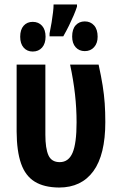

<svg xmlns="http://www.w3.org/2000/svg" viewBox="-20 -839 539 868"><path d="M247.1 8.8Q179.2 8.3 137 -17.8Q94.7 -43.9 75.2 -99.6Q55.7 -155.3 55.2 -244.1V-546.9H185.1V-230Q185.1 -168 199 -137Q212.9 -106 250 -106Q290 -106 308.1 -148.4Q326.2 -190.9 326.2 -286.1Q326.2 -348.6 319.1 -412.4Q312 -476.1 296.9 -546.9H425.8Q437.5 -493.7 444.1 -452.1Q450.7 -410.6 453.4 -371.8Q456.1 -333 456.1 -287.1Q456.1 -139.2 402.1 -65.2Q348.1 8.8 247.1 8.8ZM328.1 -818.8V-809.1Q322.3 -791 313 -769.3Q303.7 -747.6 292 -723.6Q280.3 -699.7 266.1 -674.8H204.1V-688Q209.5 -714.4 213.4 -738.3Q217.3 -762.2 219.7 -783Q222.2 -803.7 222.2 -818.8ZM127.9 -740.2Q154.3 -740.2 170.2 -722.4Q186 -704.6 186 -672.9Q186 -642.1 170.2 -624Q154.3 -606 127.9 -606Q102.5 -606 86.9 -623.8Q71.3 -641.6 71.3 -672.9Q71.3 -705.1 86.9 -722.7Q102.5 -740.2 127.9 -740.2ZM363.3 -742.2Q389.2 -742.2 405.3 -724.1Q421.4 -706.1 421.4 -672.9Q421.4 -643.6 405.3 -625.7Q389.2 -607.9 363.3 -607.9Q337.9 -607.9 322 -625.5Q306.2 -643.1 306.2 -673.8Q306.2 -707 322 -724.6Q337.9 -742.2 363.3 -742.2Z"/></svg>

Font: Open Sans Condensed
Style: Regular
Weight: 400
Width: 3
Designer: Monotype Design Team
Foundry: Monotype Imaging Inc.
Version: Version 3.000